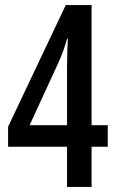

<svg xmlns="http://www.w3.org/2000/svg" viewBox="-20 -739 465 759"><path d="M245 -159V0H342V-159H406V-244H342V-719H240L12 -238V-159ZM245 -244H97L209 -487C228 -529 236 -554 245 -586H248C247 -563 245 -503 245 -475Z"/></svg>

Font: Noto Sans Devanagari ExtraCondensed Medium
Style: Regular
Weight: 500
Width: 2
Designer: Jelle Bosma - Monotype Design Team
Foundry: Monotype Imaging Inc.
Version: Version 2.004